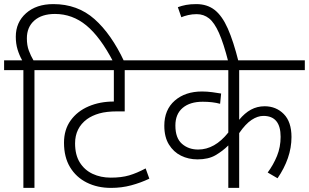

<svg xmlns="http://www.w3.org/2000/svg" viewBox="-20 -916 1506 936"><path d="M94 -574H0V-622H88Q74 -647 65.5 -675Q57 -703 57 -737Q57 -807 107 -851.5Q157 -896 240 -896Q358 -896 440.5 -823Q523 -750 586 -615H532Q469 -736 401 -792Q333 -848 248 -848Q184 -848 147.5 -816Q111 -784 111 -729Q111 -695 120.5 -669.5Q130 -644 143 -622H257V-574H148V0H94Z M746 -574H588V-373H552Q499 -373 464 -363Q429 -353 404 -335Q346 -292 346 -217Q346 -161 369 -124Q392 -87 431.5 -68.5Q471 -50 520 -50Q572 -50 609.5 -61Q647 -72 690 -95L708 -45Q666 -25 619.5 -12.5Q573 0 521 0Q455 0 403 -26Q351 -52 321.5 -101Q292 -150 292 -220Q292 -284 324.5 -329Q357 -374 412 -397.5Q467 -421 534 -421H535V-574H242V-622H746Z M1466 -574H1146V-332Q1173 -365 1203.5 -381.5Q1234 -398 1270 -398Q1326 -398 1363.5 -360Q1401 -322 1401 -248Q1401 -196 1383.5 -145.5Q1366 -95 1333 -47L1285 -75Q1313 -113 1330.5 -156Q1348 -199 1348 -249Q1348 -351 1264 -351Q1236 -351 1206.5 -331.5Q1177 -312 1146 -267V0H1093V-207Q1066 -180 1031 -159.5Q996 -139 943 -139Q899 -139 862.5 -157Q826 -175 803.5 -211.5Q781 -248 781 -303Q781 -381 832 -425.5Q883 -470 965 -470Q989 -470 1015.5 -466.5Q1042 -463 1058 -460L1053 -410Q1017 -420 968 -420Q906 -420 870.5 -390Q835 -360 835 -304Q835 -243 867 -215Q899 -187 946 -187Q1027 -187 1093 -270V-574H731V-622H1466Z M1093 -615Q1070 -705 1047.5 -755.5Q1025 -806 999 -826.5Q973 -847 939 -847Q917 -847 897.5 -842.5Q878 -838 864 -832L847 -881Q866 -888 887 -892Q908 -896 937 -896Q990 -896 1026.5 -867.5Q1063 -839 1090.5 -777Q1118 -715 1143 -615Z"/></svg>

Font: RS Noto Sans Light
Style: Regular
Weight: 300
Designer: Monotype Design Team
Foundry: Monotype Imaging Inc.
Version: Version 3.10